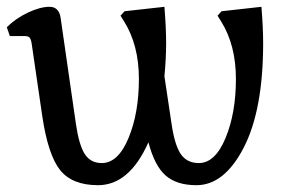

<svg xmlns="http://www.w3.org/2000/svg" viewBox="-20 -530 853 564"><path d="M279 -51Q327 -51 357.5 -124.5Q388 -198 388 -298Q388 -398 344 -468L334 -484L346 -497L463 -510Q468 -448 468 -403Q468 -358 463 -306L484 -166Q493 -104 511 -77.5Q529 -51 564 -51Q612 -51 642.5 -124.5Q673 -198 673 -298Q673 -398 629 -468L619 -484L631 -497L748 -510Q753 -448 753 -404Q753 -207 696 -96.5Q639 14 557 14Q499 14 466.5 -14.5Q434 -43 416 -112Q360 14 268 14Q192 14 156.5 -30.5Q121 -75 104 -190L73 -402Q71 -415 67 -419.5Q63 -424 53 -424H9L0 -450Q26 -476 62 -493Q98 -510 125.5 -510Q153 -510 158 -478L203 -166Q212 -104 229 -77.5Q246 -51 279 -51Z"/></svg>

Font: Gabriela
Style: Regular
Weight: 400
Designer: Eduardo Rodriguez Tunni
Foundry: Eduardo Rodriguez Tunni
Version: Version 1.003